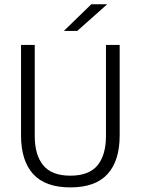

<svg xmlns="http://www.w3.org/2000/svg" viewBox="-20 -844 642 876"><path d="M301 11Q186.5 11 131.2 -50Q76 -111 76 -225.5V-639H138.5V-224Q138.5 -136.5 177.5 -89.5Q216.5 -42.5 301 -42.5Q386 -42.5 424.8 -89.5Q463.5 -136.5 463.5 -224V-639H526V-225.5Q526 -111 470.8 -50Q415.5 11 301 11ZM396.5 -824.5H468V-823.5L332.5 -703H272.5V-704Z"/></svg>

Font: Anek Gurmukhi Medium Light
Style: Regular
Weight: 300
Version: Version 1.003